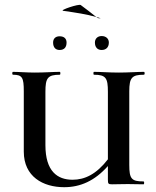

<svg xmlns="http://www.w3.org/2000/svg" viewBox="-20 -767 651 799"><path d="M243 -722C298 -714 340 -708 381 -696C358 -714 337 -731 316 -746C309 -752 225 -724 243 -722ZM399 -691C393 -693 387 -695 381 -696L387 -692C387 -691 397 -691 399 -691ZM375 -590C375 -570 386 -559 403 -559C421 -559 433 -570 433 -590C433 -606 421 -617 403 -617C386 -617 375 -606 375 -590ZM228 -559C247 -559 257 -570 257 -590C257 -606 247 -616 228 -616C211 -616 201 -606 201 -590C201 -570 211 -559 228 -559ZM579 -456C583 -456 583 -468 579 -468C551 -468 514 -465 475 -465C434 -465 399 -468 371 -468C368 -468 368 -456 371 -456C421 -456 429 -442 429 -385V-104C381 -42 333 -19 282 -19C219 -19 169 -54 169 -163V-385C169 -442 178 -456 229 -456C232 -456 232 -468 229 -468C202 -468 166 -465 125 -465C91 -465 58 -468 34 -468C30 -468 30 -456 34 -456C73 -456 79 -444 79 -387V-136C79 -32 159 12 247 12C314 12 374 -14 429 -76V-19C429 -2 431 0 447 0C467 0 484 -1 512 -1C535 -1 555 0 577 0C581 0 581 -12 577 -12C527 -12 518 -23 518 -81V-387C518 -444 529 -456 579 -456Z"/></svg>

Font: Cormorant SC Semi
Style: Regular
Weight: 600
Designer: Christian Thalmann (Catharsis Fonts)
Version: Version 1.000;PS 001.000;hotconv 1.0.70;makeotf.lib2.5.58329